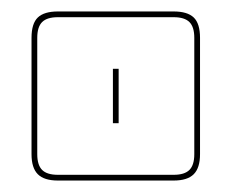

<svg xmlns="http://www.w3.org/2000/svg" viewBox="-20 -525 404 335"><path d="M329 -256Q329 -232 318 -221Q307 -210 283 -210H81Q57 -210 46 -221Q35 -232 35 -256V-459Q35 -484 46 -494.5Q57 -505 81 -505H283Q307 -505 318 -494.5Q329 -484 329 -459ZM283 -220Q302 -220 310.5 -228.5Q319 -237 319 -256V-459Q319 -478 310.5 -486.5Q302 -495 283 -495H81Q62 -495 53.5 -486.5Q45 -478 45 -459V-256Q45 -237 53.5 -228.5Q62 -220 81 -220ZM177 -310V-405H187V-310Z"/></svg>

Font: Bungee Outline
Style: Regular
Weight: 400
Designer: David Jonathan Ross
Foundry: David Jonathan Ross
Version: Version 1.001;PS 1.0;hotconv 1.0.72;makeotf.lib2.5.5900